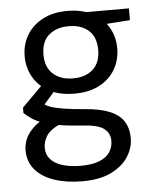

<svg xmlns="http://www.w3.org/2000/svg" viewBox="-52 -552 656 814"><g transform="rotate(-5 276.0 -145.5)"><path d="M266 217Q199 217 147 199.5Q95 182 66 148Q37 114 37 64Q37 42 46.5 18.5Q56 -5 79.5 -28Q103 -51 146 -71L202 -37Q151 -15 135 10Q119 35 119 62Q119 90 136 110Q153 130 186.5 140.5Q220 151 266 151Q313 151 343.5 139Q374 127 388.5 105.5Q403 84 403 56Q403 24 377.5 4.5Q352 -15 281 -19Q222 -23 182.5 -30Q143 -37 117 -46.5Q91 -56 73.5 -68Q56 -80 42 -93V-116L139 -213L193 -189L112 -96L121 -130Q130 -124 140.5 -117.5Q151 -111 169.5 -106Q188 -101 219 -96Q250 -91 300 -87Q367 -82 408 -65Q449 -48 467.5 -18.5Q486 11 486 53Q486 93 462.5 130.5Q439 168 390.5 192.5Q342 217 266 217ZM265 -156Q202 -156 158 -179.5Q114 -203 91 -243Q68 -283 68 -332Q68 -381 91 -420.5Q114 -460 158 -484Q202 -508 265 -508Q328 -508 372 -484Q416 -460 439 -420.5Q462 -381 462 -332Q462 -283 439 -243Q416 -203 372 -179.5Q328 -156 265 -156ZM265 -221Q318 -221 349.5 -249.5Q381 -278 381 -332Q381 -387 349.5 -415Q318 -443 265 -443Q212 -443 180 -415Q148 -387 148 -332Q148 -278 180 -249.5Q212 -221 265 -221ZM345 -433 320 -496H526V-446Z"/></g></svg>

Font: DM Sans 9pt 36pt
Style: Regular
Weight: 400
Version: Version 4.004;gftools[0.9.30]